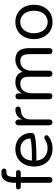

<svg xmlns="http://www.w3.org/2000/svg" viewBox="916 -1640 733 2604"><g transform="rotate(-90 1282.0 -337.5)"><path d="M144 7C171 7 184 -8 184 -35V-422H242C265 -422 277 -434 277 -454C277 -475 265 -486 242 -486H184V-510C184 -578 200 -619 248 -617L267 -616C306 -614 314 -680 263 -683L244 -684C158 -690 105 -632 105 -503V-486H52C29 -486 16 -475 16 -454C16 -434 29 -422 52 -422H105V-35C105 -8 118 7 144 7Z M575 9C632 9 690 -10 731 -41C774 -70 737 -121 697 -96C655 -68 619 -58 575 -58C484 -58 416 -109 406 -209C539 -211 637 -210 726 -228C761 -234 782 -243 782 -277C782 -405 692 -495 561 -495C423 -495 326 -393 326 -242C326 -87 421 9 575 9ZM407 -271C413 -364 463 -427 560 -427C645 -427 705 -378 707 -291C617 -269 509 -271 407 -271Z M923 7C950 7 964 -9 964 -36V-276C964 -362 991 -412 1090 -421L1105 -423C1129 -425 1142 -444 1140 -464C1137 -488 1116 -497 1093 -495C1022 -492 986 -454 964 -398V-448C964 -475 948 -495 923 -495C902 -495 885 -480 885 -453V-36C885 -9 900 7 923 7Z M1279 7C1306 7 1320 -8 1320 -35V-275C1320 -369 1369 -428 1449 -428C1520 -428 1544 -388 1544 -299V-35C1544 -8 1559 7 1585 7C1611 7 1626 -8 1626 -35V-275C1626 -369 1676 -428 1755 -428C1827 -428 1850 -388 1850 -299V-35C1850 -8 1865 7 1891 7C1917 7 1932 -8 1932 -35V-303C1932 -432 1883 -495 1776 -495C1701 -495 1640 -457 1611 -397C1591 -463 1545 -495 1471 -495C1401 -495 1347 -463 1318 -405V-452C1318 -479 1304 -493 1278 -493C1253 -493 1238 -479 1238 -452V-35C1238 -8 1253 7 1279 7Z M2287 9C2426 9 2520 -96 2520 -243C2520 -390 2426 -495 2287 -495C2148 -495 2054 -390 2054 -243C2054 -96 2148 9 2287 9ZM2287 -57C2199 -57 2134 -131 2134 -243C2134 -356 2199 -429 2287 -429C2375 -429 2439 -356 2439 -243C2439 -131 2375 -57 2287 -57Z"/></g></svg>

Font: SN Pro Book
Style: Regular
Weight: 350
Designer: Tobias Whetton
Foundry: Supernotes
Version: Version 1.003;Glyphs 3.3 (3324)